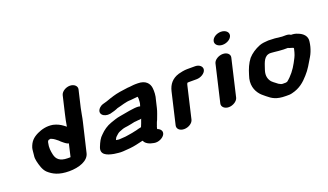

<svg xmlns="http://www.w3.org/2000/svg" viewBox="-62 -1033 2392 1401"><g transform="rotate(-20 1134.5 -333.0)"><path d="M243 -321C245 -322 248 -322 251 -322L255 -320C275 -313 288 -299 302 -289L313 -278C317 -274 323 -269 330 -264L339 -257C346 -252 354 -247 364 -245L341 -146C339 -146 337 -147 336 -146H320C257 -146 234 -173 226 -209C220 -237 215 -265 224 -303C226 -312 230 -321 243 -321ZM534 -459 565 -591C571 -616 547 -638 514 -638C481 -638 448 -616 442 -591L411 -459C403 -427 397 -395 392 -364C390 -365 389 -366 389 -367L373 -379C354 -393 332 -405 301 -412C254 -420 213 -409 179 -393C138 -373 116 -350 102 -307C98 -295 97 -263 95 -251C92 -233 94 -221 97 -205C105 -171 115 -132 140 -108C174 -77 218 -53 298 -53C374 -53 448 -78 461 -134L514 -358C522 -390 526 -425 534 -459Z M897 -388C904 -389 911 -389 917 -390C922 -390 942 -393 949 -393H952C953 -388 954 -383 954 -378C953 -362 954 -345 947 -327L945 -321C938 -323 931 -324 924 -324H918C910 -324 899 -323 886 -321C849 -317 819 -309 784 -304C756 -300 731 -290 707 -282C672 -270 641 -248 618 -224C594 -203 582 -177 569 -145C546 -90 592 -70 648 -60C668 -58 691 -53 717 -55C754 -57 790 -60 821 -67L856 -75C861 -76 871 -79 877 -79C884 -56 915 -40 949 -35C984 -28 1020 -48 1032 -69C1046 -95 1028 -115 1005 -123L1009 -140C1012 -145 1013 -151 1015 -156L1021 -172C1024 -177 1026 -182 1028 -187C1037 -212 1050 -242 1056 -269L1069 -324C1079 -356 1080 -389 1077 -415C1073 -452 1046 -485 986 -485H967C948 -485 924 -480 906 -480C865 -475 821 -469 786 -458L771 -453C754 -449 742 -442 726 -438C701 -431 684 -429 668 -413C630 -375 669 -336 722 -345C744 -350 768 -357 787 -366H788C822 -373 856 -388 897 -388ZM922 -234C921 -232 919 -230 919 -228C913 -208 906 -194 899 -176C883 -173 872 -170 858 -166L843 -163C839 -162 829 -160 825 -159L807 -156C790 -154 772 -149 754 -149C745 -148 735 -148 724 -147H715C708 -148 701 -149 695 -150C700 -161 703 -169 712 -176C719 -183 732 -195 743 -199C757 -204 773 -212 790 -214L811 -217C830 -221 848 -223 866 -228C872 -229 889 -229 897 -231H902C909 -231 916 -232 922 -234Z M1264 -102 1321 -346C1323 -356 1324 -357 1328 -365H1330C1333 -366 1336 -365 1338 -366H1400C1433 -366 1467 -387 1473 -412C1479 -437 1455 -459 1422 -459H1360C1338 -459 1309 -453 1291 -448C1239 -432 1210 -397 1198 -346L1141 -102C1135 -76 1157 -55 1191 -55C1225 -55 1258 -76 1264 -102Z M1569 -428 1502 -141C1496 -116 1519 -94 1552 -94C1585 -94 1619 -116 1625 -141L1692 -428C1698 -453 1675 -474 1642 -474C1609 -474 1575 -453 1569 -428ZM1612 -585C1606 -559 1631 -537 1665 -537C1699 -537 1732 -557 1738 -583C1744 -609 1719 -631 1684 -631C1650 -631 1618 -611 1612 -585Z M2139 -341H2140C2141 -340 2145 -337 2145 -335L2138 -307C2131 -279 2118 -258 2106 -235C2083 -192 2052 -152 2015 -123L2004 -120H1977L1967 -122C1953 -128 1944 -134 1934 -143C1924 -151 1913 -158 1905 -167C1887 -189 1878 -218 1891 -258C1904 -293 1914 -349 1955 -359C1959 -361 1965 -361 1971 -361H1975C1981 -360 1989 -360 1999 -359C2022 -357 2048 -353 2071 -353H2104C2114 -347 2127 -346 2139 -341ZM2158 -435C2148 -442 2136 -445 2122 -445H2092C2090 -445 2088 -445 2084 -446C2055 -450 2021 -453 1988 -453C1960 -451 1941 -450 1919 -442C1881 -427 1848 -405 1824 -378C1799 -346 1783 -308 1770 -264C1746 -197 1765 -145 1796 -110C1807 -97 1821 -88 1833 -77C1867 -49 1896 -28 1972 -28C1991 -27 2008 -28 2021 -32C2081 -46 2120 -80 2154 -119C2186 -153 2209 -196 2233 -236C2245 -256 2255 -282 2261 -305L2265 -323C2266 -329 2267 -335 2268 -342C2275 -383 2247 -411 2209 -425C2195 -431 2180 -435 2158 -435Z"/></g></svg>

Font: Blanket
Style: SikObl
Weight: 700
Foundry: Cannot Into Space Fonts
Version: Version 0.9